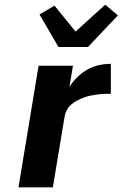

<svg xmlns="http://www.w3.org/2000/svg" viewBox="-20 -801 540 821"><path d="M59 0 145 -520H292L277 -430Q292 -453 311.5 -472Q331 -491 354.5 -504Q378 -517 403.5 -522.5Q429 -528 454 -528V-400Q439 -400 425 -399.5Q411 -399 396 -397Q381 -395 366.5 -392Q352 -389 337.5 -383.5Q323 -378 309.5 -371Q296 -364 284 -353.5Q272 -343 265 -329Q258 -315 256 -301L206 0ZM230 -600 149 -739 213 -777 303 -666 430 -781 484 -735 356 -600Z"/></svg>

Font: Iosevka Aile Heavy Oblique
Style: Regular
Weight: 900
Italic angle: -9°
Designer: Belleve Invis
Foundry: Belleve Invis
Version: Version 31.1.0; ttfautohint (v1.8.4)